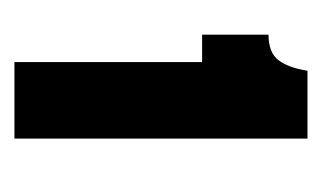

<svg xmlns="http://www.w3.org/2000/svg" viewBox="-110 -606 446 266"><g transform="rotate(90 113.0 -473.0)"><path d="M66 -270V-530H28V-622Q53 -622 63.5 -636Q74 -650 78 -676H172V-270Z"/></g></svg>

Font: Bricolage Grotesque 12pt Condensed SemiBold
Style: Regular
Weight: 600
Width: 3
Designer: Mathieu Triay
Foundry: Atelier Triay
Version: Version 1.001; ttfautohint (v1.8.4.7-5d5b);gftools[0.9.33.de